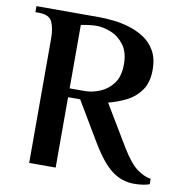

<svg xmlns="http://www.w3.org/2000/svg" viewBox="-77 -732 772 814"><g transform="rotate(10 309.5 -325.0)"><path d="M553 10Q501 10 458 -21.5Q415 -53 366 -135L266 -303H214V0H100V-534Q100 -579 87.5 -606.5Q75 -634 30 -634H15V-660H285Q311 -660 345.5 -656.5Q380 -653 415 -642.5Q450 -632 480 -612.5Q510 -593 528.5 -560.5Q547 -528 547 -480Q547 -425 523 -391Q499 -357 462 -338.5Q425 -320 385 -310L490 -135Q529 -71 560 -49Q591 -27 619 -23V0Q611 4 592 7Q573 10 553 10ZM214 -341H279Q310 -341 343.5 -354.5Q377 -368 400 -398.5Q423 -429 423 -481Q423 -533 400 -564Q377 -595 343.5 -608.5Q310 -622 280 -622Q268 -622 251 -620Q234 -618 214 -614Z"/></g></svg>

Font: El Messiri SemiBold
Style: Regular
Weight: 600
Designer: Mohamed Gaber
Foundry: Kief Type Foundry
Version: Version 2.020; ttfautohint (v1.8.3)